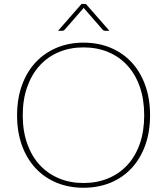

<svg xmlns="http://www.w3.org/2000/svg" viewBox="-20 -922 827 950"><path d="M722.5 -351.5Q722.5 -269 698.5 -202.8Q674.5 -136.5 631 -89.8Q587.5 -43 527 -18Q466.5 7 393 7Q320.5 7 260 -18Q199.5 -43 156 -89.8Q112.5 -136.5 88.5 -202.8Q64.5 -269 64.5 -351.5Q64.5 -433.5 88.5 -500Q112.5 -566.5 156 -613.2Q199.5 -660 260 -685.5Q320.5 -711 393 -711Q466.5 -711 527 -685.8Q587.5 -660.5 631 -613.8Q674.5 -567 698.5 -500.5Q722.5 -434 722.5 -351.5ZM693.5 -351.5Q693.5 -430 671.8 -492.2Q650 -554.5 610.2 -598Q570.5 -641.5 515.2 -664.5Q460 -687.5 393 -687.5Q327 -687.5 271.8 -664.5Q216.5 -641.5 176.8 -598Q137 -554.5 114.8 -492.2Q92.5 -430 92.5 -351.5Q92.5 -273 114.8 -210.8Q137 -148.5 176.8 -105.5Q216.5 -62.5 271.8 -39.5Q327 -16.5 393 -16.5Q460 -16.5 515.2 -39.5Q570.5 -62.5 610.2 -105.5Q650 -148.5 671.8 -210.8Q693.5 -273 693.5 -351.5ZM521.5 -769.5H501.5Q498.5 -769.5 494.8 -770.5Q491 -771.5 487.5 -775.5L396.5 -880Q394.5 -881.5 394 -884Q393 -881.5 391.5 -880L300.5 -775.5Q297 -771.5 293.2 -770.5Q289.5 -769.5 286.5 -769.5H267L383.5 -902.5H405Z"/></svg>

Font: Lato ExtraLight
Style: Regular
Weight: 275
Designer: Lukasz Dziedzic with Adam Twardoch and Botio Nikoltchev
Foundry: tyPoland Lukasz Dziedzic
Version: Version 2.015; 2015-08-06; http://www.latofonts.com/